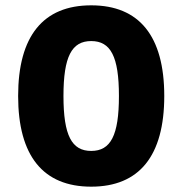

<svg xmlns="http://www.w3.org/2000/svg" viewBox="-20 -690 684 720"><path d="M322 10C502 10 596 -105 596 -330C596 -555 502 -670 322 -670C142 -670 48 -555 48 -330C48 -105 142 10 322 10ZM322 -124C249 -124 218 -182 218 -330C218 -478 249 -536 322 -536C395 -536 426 -478 426 -330C426 -182 395 -124 322 -124Z"/></svg>

Font: Work Sans
Style: Bold
Weight: 700
Designer: Wei Huang
Foundry: Wei Huang
Version: Version 2.012